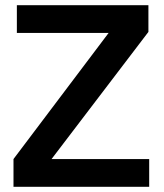

<svg xmlns="http://www.w3.org/2000/svg" viewBox="-20 -720 631 740"><path d="M32 0V-107L428 -632L447 -593H45V-700H552V-597L149 -68L132 -107H555V0Z"/></svg>

Font: SUSE SemiBold
Style: Regular
Weight: 600
Designer: Rene Bieder
Foundry: SUSE
Version: Version 1.000